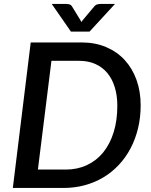

<svg xmlns="http://www.w3.org/2000/svg" viewBox="-20 -930 748 950"><path d="M43.5 0ZM676 -409.5Q676 -349 663 -295.2Q650 -241.5 626 -196Q602 -150.5 567.8 -114Q533.5 -77.5 491.2 -52.2Q449 -27 399.2 -13.5Q349.5 0 294.5 0H43.5L132 -720H383.5Q451 -720 505.2 -697Q559.5 -674 597.2 -632.8Q635 -591.5 655.5 -534.5Q676 -477.5 676 -409.5ZM560.5 -406.5Q560.5 -457.5 547.8 -498.8Q535 -540 510.8 -569Q486.5 -598 451.5 -613.5Q416.5 -629 372.5 -629H234.5L167.5 -91H305.5Q362.5 -91 409.5 -112.8Q456.5 -134.5 490 -175.2Q523.5 -216 542 -274.5Q560.5 -333 560.5 -406.5ZM423 -773.5H331L236 -910.5H308Q314 -910.5 322.8 -908.5Q331.5 -906.5 337 -897L377.5 -831L382.5 -821Q384.5 -823.5 386 -826Q387.5 -828.5 390 -831L445 -896.5Q453 -906.5 462 -908.5Q471 -910.5 477.5 -910.5H549Z"/></svg>

Font: Lato Semibold
Style: Italic
Weight: 600
Italic angle: -7°
Designer: Lukasz Dziedzic
Foundry: tyPoland Lukasz Dziedzic
Version: Version 2.006; 2014-01-15